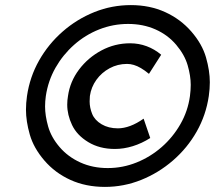

<svg xmlns="http://www.w3.org/2000/svg" viewBox="-20 -727 844 754"><path d="M392 7Q317 7 256.5 -20.5Q196 -48 154 -97Q112 -146 97 -198.5Q82 -251 82 -296Q82 -322 86 -350Q97 -425 133.5 -489.5Q170 -554 226 -603Q282 -652 350.5 -679.5Q419 -707 494 -707Q568 -707 628.5 -679.5Q689 -652 731.5 -603Q774 -554 789 -501.5Q804 -449 804 -404Q804 -378 800 -350Q789 -275 752.5 -210.5Q716 -146 659.5 -97Q603 -48 534.5 -20.5Q466 7 392 7ZM403 -67Q462 -67 516.5 -89Q571 -111 615 -149.5Q659 -188 688.5 -239.5Q718 -291 726 -350Q729 -373 729 -394Q729 -429 717 -470.5Q705 -512 672 -551Q639 -590 590.5 -611.5Q542 -633 483 -633Q424 -633 369.5 -611.5Q315 -590 271 -551Q227 -512 198 -461Q169 -410 160 -350Q157 -329 157 -309Q157 -273 169 -230.5Q181 -188 214 -149.5Q247 -111 295.5 -89Q344 -67 403 -67ZM431 -142Q371 -142 326.5 -169Q282 -196 263 -236Q244 -276 244 -316Q244 -333 247 -350Q255 -407 290.5 -454Q326 -501 378.5 -529Q431 -557 491 -557Q525 -557 556 -545.5Q587 -534 613 -512L565 -437Q548 -451 533.5 -459.5Q519 -468 505.5 -472Q492 -476 479 -476Q442 -476 410.5 -459Q379 -442 358.5 -413.5Q338 -385 333 -350Q332 -339 332 -329Q332 -304 342 -279.5Q352 -255 379 -239Q406 -223 443 -223Q466 -223 491.5 -232.5Q517 -242 544 -261L570 -185Q537 -164 501.5 -153Q466 -142 431 -142Z"/></svg>

Font: Lexend
Style: Italic
Weight: 400
Italic angle: -8.13011°
Designer: Bonnie Shaver-Troup, Thomas Jockin
Foundry: Lexend
Version: Version 1.007